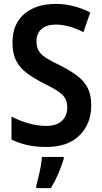

<svg xmlns="http://www.w3.org/2000/svg" viewBox="-20 -744 523 985"><path d="M448 -204Q448 -109 388 -49.5Q328 10 219 10Q166 10 123.5 1Q81 -8 39 -28V-146Q81 -124 127.5 -111Q174 -98 217 -98Q269 -98 297 -123.5Q325 -149 325 -194Q325 -222 313 -241.5Q301 -261 273.5 -278.5Q246 -296 201 -318Q155 -342 119.5 -367.5Q84 -393 64 -430.5Q44 -468 44 -526Q44 -621 104.5 -672.5Q165 -724 266 -724Q315 -724 359.5 -712Q404 -700 443 -680L408 -579Q369 -599 333 -608.5Q297 -618 267 -618Q219 -618 193 -595Q167 -572 167 -532Q167 -501 180 -481Q193 -461 221 -444Q249 -427 293 -406Q342 -381 376.5 -355Q411 -329 429.5 -293.5Q448 -258 448 -204ZM307 71Q295 110 279 147.5Q263 185 241 221H166V209Q171 191 177.5 164Q184 137 189 109Q194 81 195 61H307Z"/></svg>

Font: Noto Sans Hebrew Condensed SemiBold
Style: Regular
Weight: 600
Width: 3
Designer: Ben Nathan
Foundry: Google LLC
Version: Version 3.001; ttfautohint (v1.8.4.7-5d5b)